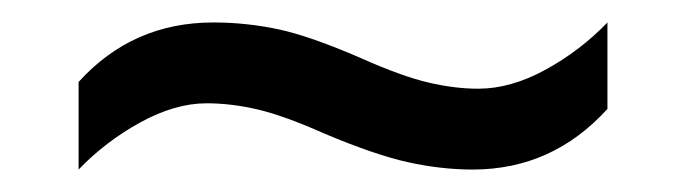

<svg xmlns="http://www.w3.org/2000/svg" viewBox="-20 -438 612 171"><path d="M269 -319Q233 -335 209.5 -340.5Q186 -346 164 -346Q136 -346 105 -329Q74 -312 50 -287V-365Q98 -418 170 -418Q199 -418 227.5 -412Q256 -406 302 -386Q338 -370 361.5 -364.5Q385 -359 406 -359Q435 -359 466 -376Q497 -393 521 -418V-341Q472 -287 401 -287Q373 -287 343.5 -293.5Q314 -300 269 -319Z"/></svg>

Font: Noto Sans
Style: Regular
Weight: 400
Designer: Monotype Design Team
Foundry: Monotype Imaging Inc.
Version: Version 2.007